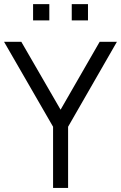

<svg xmlns="http://www.w3.org/2000/svg" viewBox="-20 -926 596 946"><path d="M333.5 -825.5V-905.5H413.5V-825.5ZM143 -825.5V-905.5H223V-825.5ZM241.5 0V-301.5L0 -720H85L278.5 -385.5L471 -720H556L315.5 -301.5V0Z"/></svg>

Font: Manrope ExtraLight
Style: Regular
Weight: 400
Version: Version 4.504